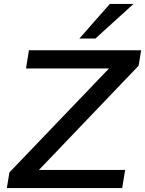

<svg xmlns="http://www.w3.org/2000/svg" viewBox="-20 -962 742 982"><path d="M15 0 28 -80 575 -651 576 -612H113L128 -705H702L689 -626L143 -55L142 -93H620L605 0ZM386 -765 542 -942H663L468 -765Z"/></svg>

Font: Nunito Sans 10pt SemiExpanded SemiBold
Style: Italic
Weight: 600
Width: 6
Italic angle: -9°
Designer: Vernon Adams
Foundry: Vernon Adams
Version: Version 3.101;gftools[0.9.27]